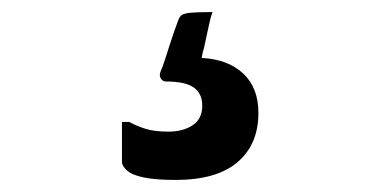

<svg xmlns="http://www.w3.org/2000/svg" viewBox="-20 -61 640 318"><path d="M332 -41Q329 -33 327 -23.5Q325 -14 323 -5.5Q321 3 319.5 11Q318 19 316 25L314 35Q357 37 382.5 60.5Q408 84 408 126Q408 178 373.5 207.5Q339 237 271 237Q238 237 218.5 233Q199 229 190.5 221.5Q182 214 182 207Q182 194 182 182.5Q182 171 182 160.5Q182 150 182 141H194Q207 148 221.5 152.5Q236 157 259 157Q283 157 299 146.5Q315 136 315 114Q315 94 301 84Q287 74 255 74Q250 74 247 70Q244 66 245 60Q250 48 253.5 37Q257 26 260.5 15Q264 4 267.5 -6Q271 -16 275 -27Q277 -33 281 -36Q285 -39 296.5 -40Q308 -41 332 -41Z"/></svg>

Font: Recursive Monospace Medium
Style: Regular
Weight: 500
Version: Version 1.047